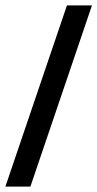

<svg xmlns="http://www.w3.org/2000/svg" viewBox="-70 -694 362 714"><path d="M-50 0 179 -674H272L43 0Z"/></svg>

Font: Anybody UltraCondensed SemiBold
Style: Italic
Weight: 600
Width: 1
Italic angle: -10°
Designer: Tyler Finck
Foundry: Etcetera Type Company
Version: Version 1.010; ttfautohint (v1.8.3) -l 8 -r 50 -G 200 -x 14 